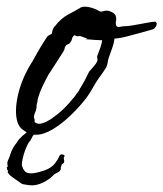

<svg xmlns="http://www.w3.org/2000/svg" viewBox="-35 -406 491 577"><path d="M73 -1Q57 -1 48 -6.5Q39 -12 31 -18Q13 -33 13 -73Q13 -102 24 -139.5Q35 -177 60 -218V-217Q71 -237 82.5 -257Q94 -277 107 -296Q111 -300 115 -301.5Q119 -303 121 -305Q121 -309 123.5 -316.5Q126 -324 130 -327Q148 -351 171 -363Q194 -375 207 -383H206Q212 -386 220 -386Q240 -386 267 -371Q271 -371 275.5 -372.5Q280 -374 285 -374Q295 -374 305.5 -367Q316 -360 314 -345Q313 -342 313 -340Q313 -338 313 -336Q313 -325 321 -325Q325 -325 329 -326Q333 -327 337 -327Q348 -327 368 -330.5Q388 -334 406.5 -337.5Q425 -341 432 -341Q436 -338 436 -334Q436 -330 432.5 -325Q429 -320 425 -318Q425 -318 412.5 -314.5Q400 -311 382 -306Q364 -301 346.5 -296.5Q329 -292 319 -291L309 -290Q308 -278 303 -264Q298 -250 292 -233Q290 -228 289 -220.5Q288 -213 285 -205Q278 -193 269 -181Q260 -169 252 -156Q246 -146 239.5 -134.5Q233 -123 224 -111Q204 -85 177.5 -59.5Q151 -34 123.5 -17.5Q96 -1 73 -1ZM82 -34Q102 -34 137.5 -62.5Q173 -91 204 -136H203Q211 -148 219.5 -164Q228 -180 233 -191Q233 -191 238.5 -197Q244 -203 250 -210.5Q256 -218 257 -222Q258 -224 258 -227Q258 -229 257.5 -230.5Q257 -232 257 -236V-237Q263 -252 267 -264Q271 -276 272 -285Q265 -285 250 -286Q235 -287 225.5 -288Q216 -289 225 -289H228Q228 -290 219 -293Q210 -296 205 -298Q202 -297 199 -297Q194 -297 191.5 -299Q189 -301 186 -298Q182 -294 181 -288Q180 -282 173 -275L172 -274Q172 -275 167 -272Q162 -269 163 -269L162 -267Q160 -266 159.5 -261.5Q159 -257 156 -252Q146 -236 134.5 -218.5Q123 -201 113 -185V-186Q103 -168 93 -147Q83 -126 78 -106Q78 -101 76.5 -96.5Q75 -92 75 -89V-88Q75 -77 71 -69Q67 -61 67 -53Q70 -46 69 -42.5Q68 -39 72 -37Q77 -34 82 -34ZM62 151Q57 151 52 150.5Q47 150 43 149Q34 148 31 146.5Q28 145 23 141Q16 136 3 127Q-10 118 -12 111Q-12 110 -11.5 109.5Q-11 109 -11 108Q-11 106 -12.5 105Q-14 104 -14 100Q-16 97 -14 96.5Q-12 96 -12 95Q-12 92 -12.5 89.5Q-13 87 -13 84Q-13 80 -11 76Q-8 71 -3 55Q2 39 15 23Q16 22 18.5 17.5Q21 13 28 7Q31 3 39.5 -3.5Q48 -10 47 -11Q49 -13 52 -12.5Q55 -12 61 -12Q71 -12 74 -9Q64 0 61 7.5Q58 15 51 23Q47 29 41.5 43Q36 57 33 71.5Q30 86 31 92Q34 102 39.5 108.5Q45 115 59 115Q72 115 99 106Q121 98 131 84Q141 70 143 64Q145 58 151 58Q155 58 158 60.5Q161 63 157 66Q156 70 157.5 74.5Q159 79 157 83Q156 85 153.5 86Q151 87 150 89Q150 93 148.5 95Q147 97 148 99Q148 108 138 112.5Q128 117 126 120Q111 135 93.5 143Q76 151 62 151Z"/></svg>

Font: Vujahday Script
Style: Regular
Weight: 400
Designer: Robert E. Leuschke
Foundry: Robert E. Leuschke
Version: Version 1.010; ttfautohint (v1.8.3)